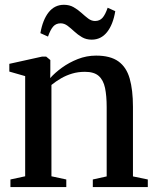

<svg xmlns="http://www.w3.org/2000/svg" viewBox="-20 -762 635 782"><path d="M82.5 -44V-452L18 -470.5V-502L151.5 -531.5H168L185 -517.5V-477.5L184.5 -444Q203.5 -465.5 232.5 -486.5Q261.5 -507.5 297 -521.5Q332.5 -535.5 371.5 -535.5Q429.5 -535.5 462.2 -512Q495 -488.5 508.2 -442Q521.5 -395.5 521.5 -327V-43.5L582 -31V0H358V-31L414.5 -43.5V-325.5Q414.5 -371.5 407.8 -403.8Q401 -436 382 -452.8Q363 -469.5 326 -469.5Q297.5 -469.5 273.5 -462.2Q249.5 -455 228.8 -443Q208 -431 189.5 -416V-44L250 -31V0H22.5V-31ZM144.5 -627Q154 -681.5 178.2 -712Q202.5 -742.5 240.5 -742.5Q263 -742.5 280.2 -732.5Q297.5 -722.5 311.8 -709.5Q326 -696.5 339.2 -686.5Q352.5 -676.5 367 -676.5Q386 -676.5 397.5 -689.5Q409 -702.5 418.5 -730.5L449.5 -716.5Q440.5 -662 416 -631.2Q391.5 -600.5 353.5 -600.5Q331 -600.5 314 -610.5Q297 -620.5 283 -633.5Q269 -646.5 255.5 -656.8Q242 -667 227 -667Q208 -667 196.5 -653.8Q185 -640.5 175.5 -613Z"/></svg>

Font: Merriweather 96pt Medium
Style: Regular
Weight: 500
Version: Version 2.100